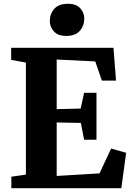

<svg xmlns="http://www.w3.org/2000/svg" viewBox="-20 -996 698 1016"><path d="M117 -72V-665L39 -679V-743H580.5L594 -569.5H519L484 -671L280 -681V-418.5L407 -421.5L425 -505H490.5V-256.5H425L408 -345.5L280 -348V-65L506.5 -78.5L568 -210L647.5 -187.5L622 0H40V-61ZM330 -806Q286.5 -806 265 -830Q243.5 -854 243.5 -884Q243.5 -922 267 -949Q290.5 -976 339 -976H340Q383.5 -976 404.8 -952.2Q426 -928.5 426 -898Q426 -860 402.5 -833Q379 -806 331 -806Z"/></svg>

Font: Merriweather 24pt ExtraBold
Style: Regular
Weight: 800
Version: Version 2.100